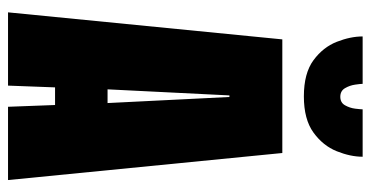

<svg xmlns="http://www.w3.org/2000/svg" viewBox="-248 -698 945 490"><g transform="rotate(90 225.0 -452.5)"><path d="M439 0H252L247.5 -120H202.5L198 0H11L80 -700H370ZM223 -565 207.5 -254H242.5L227 -565ZM225.5 -755Q166.5 -755 133.2 -779.5Q100 -804 86.2 -839Q72.5 -874 72.5 -905H193.5Q193.5 -899.5 195.5 -885.8Q197.5 -872 204.5 -860Q211.5 -848 226.5 -848Q241.5 -848 248.2 -860Q255 -872 256.8 -885.8Q258.5 -899.5 258.5 -905H379.5Q379.5 -874 365.5 -839Q351.5 -804 317.8 -779.5Q284 -755 225.5 -755Z"/></g></svg>

Font: Trispace Condensed ExtraBold
Style: Regular
Weight: 800
Width: 3
Designer: Tyler Finck
Foundry: Etcetera Type Company
Version: Version 1.210; ttfautohint (v1.8.3)